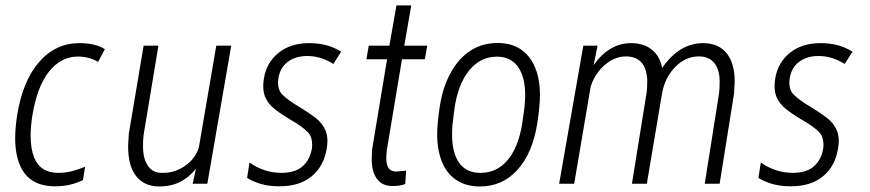

<svg xmlns="http://www.w3.org/2000/svg" viewBox="-20 -668 3162 698"><path d="M280.8 -13.2Q236.3 9.3 180.2 9.3Q91.3 9.3 57.1 -57.6Q35.2 -100.1 35.2 -165.5Q35.2 -202.6 42 -247.1Q62 -373 121.6 -441.9Q181.6 -511.2 268.6 -511.2Q269 -511.2 269.5 -511.2Q325.7 -511.2 360.4 -489.7L360.8 -488.8L360.4 -487.8L337.4 -444.3L336.4 -443.4L335.4 -443.8Q302.7 -462.4 263.7 -462.4Q201.2 -462.4 157.7 -407.2Q114.3 -351.6 97.7 -248Q91.3 -207.5 91.3 -174.8Q91.3 -127.4 104.5 -94.7Q127 -39.6 190.9 -39.6Q190.9 -39.6 191.4 -39.6Q218.3 -39.6 240.2 -45.4Q267.6 -52.7 287.1 -61L289.1 -62V-60.1L281.7 -14.6V-13.7Z M651.9 -64.5Q690.9 -91.3 703.1 -132.8L766.1 -501L766.6 -502H767.6H819.3H820.8L820.3 -500.5L733.9 -1L733.4 0H732.4H681.6H680.2L680.7 -1.5L692.4 -54.7Q640.6 10.3 560.1 9.8Q558.1 9.8 555.7 9.8Q502.9 8.8 474.1 -28.8Q445.3 -65.9 445.8 -138.2V-138.7L448.2 -180.7V-181.2L502 -501V-502H503.4H554.2H556.2L555.7 -500.5L502 -177.2Q500 -160.6 500 -142.1Q500 -138.2 500 -134.3Q500 -91.3 517.6 -65.4Q534.7 -40 566.9 -39.6Q569.8 -39.6 572.8 -39.6Q615.7 -39.6 651.9 -64.5Z M1162.6 -195.3Q1170.4 -178.2 1170.4 -155.3Q1170.4 -143.1 1168 -129.4Q1157.7 -64 1113.3 -27.3Q1090.8 -8.8 1061.8 0.2Q1032.7 9.3 996.6 9.3Q958 9.3 927.7 0.5Q897.5 -8.8 878.9 -21L878.4 -21.5V-22L886.7 -75.2L887.2 -77.1L888.7 -76.2Q910.6 -60.1 940.4 -49.8Q970.2 -39.6 1003.4 -39.6Q1052.7 -39.6 1079.6 -63Q1106.9 -86.9 1113.8 -127.9Q1115.2 -136.7 1114.7 -144Q1114.7 -170.4 1099.6 -187Q1079.1 -208.5 1034.2 -233.9Q1002 -252.9 978.5 -271.5Q955.1 -290 943.8 -315.9Q937 -332.5 937 -355.5Q937 -368.2 939.5 -382.8Q948.7 -439.9 992.2 -475.6Q1036.6 -511.2 1103.5 -511.2Q1104 -511.2 1104.5 -511.2Q1137.7 -511.2 1167.5 -503.4Q1196.3 -495.1 1219.2 -481L1220.2 -480.5L1219.7 -479.5L1192.9 -437L1191.9 -435.5L1190.9 -436Q1171.4 -448.7 1147.5 -456.5Q1123 -464.4 1097.2 -464.4Q1054.2 -464.4 1026.1 -443.1Q998 -421.9 992.2 -383.8Q990.7 -375 990.7 -366.7Q990.7 -340.8 1005.9 -324.7Q1026.4 -303.7 1071.3 -277.3Q1102.5 -258.3 1126.5 -240.2Q1150.9 -221.7 1162.6 -195.3Z M1384.3 -97.7Q1384.3 -95.2 1384.3 -92.8Q1384.3 -44.9 1418.9 -44.4L1455.1 -47.4L1456.5 -47.9V-45.9L1453.1 0V1L1452.1 1.5Q1432.1 8.3 1408.2 8.3Q1406.7 8.3 1405.3 8.3Q1370.6 7.8 1352.1 -15.6Q1333.5 -38.6 1331.5 -79.6Q1331.1 -87.9 1331.5 -95.7Q1331.5 -109.9 1332.5 -123L1387.2 -452.6H1313.5H1312L1312.5 -454.6L1320.3 -501V-502H1321.3H1395.5L1421.4 -648.4H1475.1L1449.7 -502H1531.2H1532.7V-500.5L1524.9 -454.1L1524.4 -452.6H1523.4H1441.4L1386.2 -122.1Z M1631.8 -270 1624.5 -210.9 1623.5 -184.6Q1623.5 -181.2 1623.5 -177.7Q1623.5 -114.7 1647.5 -78.6Q1672.9 -41 1721.7 -39.6Q1724.6 -39.6 1727.5 -39.6Q1784.2 -39.6 1822.8 -83Q1863.8 -128.9 1878.4 -218.3L1886.7 -277.3L1889.2 -316.4Q1889.2 -319.8 1889.2 -323.2Q1889.2 -385.3 1865.2 -421.9Q1839.8 -460.4 1791 -461.9Q1788.6 -461.9 1785.6 -461.9Q1727.1 -461.9 1686.5 -413.1Q1644 -361.3 1631.8 -270ZM1691.9 -484.9Q1734.4 -511.7 1789.6 -511.7Q1792.5 -511.7 1794.9 -511.7Q1864.3 -509.8 1902.8 -461.4Q1940.9 -413.1 1942.9 -330.6Q1942.9 -327.1 1942.9 -323.2Q1942.9 -282.7 1933.6 -222.2Q1917 -111.8 1860.4 -49.8Q1805.7 10.3 1724.1 9.8Q1721.2 9.8 1717.8 9.8Q1653.8 7.8 1615.2 -33.7Q1577.1 -75.2 1570.3 -152.3L1569.3 -170.9Q1569.3 -175.3 1569.3 -180.2Q1569.3 -216.8 1578.6 -279.8Q1589.4 -351.1 1618.7 -403.8Q1647.5 -456.5 1691.9 -484.9Z M2177.7 -431.2Q2140.6 -398.4 2127 -351.1L2067.4 0H2012.7L2100.6 -502H2152.3L2138.2 -431.6Q2194.8 -511.2 2274.4 -511.2Q2276.4 -511.2 2277.8 -511.2Q2322.8 -510.3 2351.6 -485.8Q2379.4 -462.4 2387.2 -420.9Q2449.2 -510.7 2535.2 -511.2Q2536.6 -511.2 2538.1 -511.2Q2593.8 -510.3 2622.6 -473.1Q2651.4 -436.5 2650.9 -369.1L2648.4 -326.7L2596.2 0H2542L2594.2 -329.6Q2596.2 -348.1 2596.2 -367.7Q2596.2 -371.6 2596.2 -375.5Q2595.2 -417 2576.2 -439.9Q2557.1 -462.4 2522 -462.9Q2521 -462.9 2519.5 -462.9Q2473.1 -462.9 2435.5 -425.3Q2397 -386.7 2386.7 -327.6L2331.5 0H2277.3L2331.1 -333.5Q2333 -352.1 2333 -371.1Q2333 -375 2333 -378.9L2332 -390.1Q2323.2 -460.9 2258.3 -462.9Q2257.3 -462.9 2255.9 -462.9Q2213.9 -462.9 2177.7 -431.2Z M3021.5 -195.3Q3029.3 -178.2 3029.3 -155.3Q3029.3 -143.1 3026.9 -129.4Q3016.6 -64 2972.2 -27.3Q2949.7 -8.8 2920.7 0.2Q2891.6 9.3 2855.5 9.3Q2816.9 9.3 2786.6 0.5Q2756.3 -8.8 2737.8 -21L2737.3 -21.5V-22L2745.6 -75.2L2746.1 -77.1L2747.6 -76.2Q2769.5 -60.1 2799.3 -49.8Q2829.1 -39.6 2862.3 -39.6Q2911.6 -39.6 2938.5 -63Q2965.8 -86.9 2972.7 -127.9Q2974.1 -136.7 2973.6 -144Q2973.6 -170.4 2958.5 -187Q2938 -208.5 2893.1 -233.9Q2860.8 -252.9 2837.4 -271.5Q2814 -290 2802.7 -315.9Q2795.9 -332.5 2795.9 -355.5Q2795.9 -368.2 2798.3 -382.8Q2807.6 -439.9 2851.1 -475.6Q2895.5 -511.2 2962.4 -511.2Q2962.9 -511.2 2963.4 -511.2Q2996.6 -511.2 3026.4 -503.4Q3055.2 -495.1 3078.1 -481L3079.1 -480.5L3078.6 -479.5L3051.8 -437L3050.8 -435.5L3049.8 -436Q3030.3 -448.7 3006.3 -456.5Q2981.9 -464.4 2956.1 -464.4Q2913.1 -464.4 2885 -443.1Q2856.9 -421.9 2851.1 -383.8Q2849.6 -375 2849.6 -366.7Q2849.6 -340.8 2864.7 -324.7Q2885.3 -303.7 2930.2 -277.3Q2961.4 -258.3 2985.4 -240.2Q3009.8 -221.7 3021.5 -195.3Z"/></svg>

Font: MAUL Condensed Light Italic
Style: Light Italic
Weight: 300
Italic angle: -12°
Designer: MAUL
Version: Version 1.0; 2020; ttfautohint (v1.8.3)